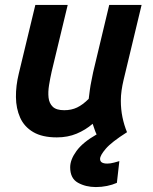

<svg xmlns="http://www.w3.org/2000/svg" viewBox="-20 -544 618 777"><path d="M368 213Q327 213 295.5 195.5Q264 178 264 133Q264 102 289.5 67Q315 32 371 0Q366 -10 362.5 -21Q359 -32 355 -43Q326 -18 290 -3Q254 12 210 12Q151 12 114.5 -9.5Q78 -31 61.5 -68Q45 -105 44.5 -151Q44 -197 56 -246L123 -524H254L189 -254Q183 -227 178.5 -199.5Q174 -172 176.5 -149Q179 -126 193.5 -112Q208 -98 240 -98Q269 -98 292 -109Q315 -120 339 -144Q341 -161 343.5 -179.5Q346 -198 350 -217Q354 -236 357 -252L422 -524H553L480 -220Q475 -199 472 -178Q469 -157 469 -136Q469 -102 475.5 -70Q482 -38 494 -9Q431 31 408 58Q385 85 385 99Q385 109 392.5 113.5Q400 118 414 118Q427 118 441.5 114Q456 110 463 108L453 196Q435 204 413 208.5Q391 213 368 213Z"/></svg>

Font: Ubuntu Sans
Style: Bold Italic
Weight: 700
Italic angle: -13.5°
Designer: Dalton Maag Ltd
Foundry: Dalton Maag Ltd
Version: Version 1.006